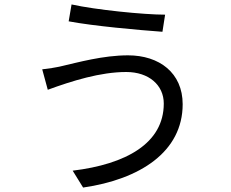

<svg xmlns="http://www.w3.org/2000/svg" viewBox="-20 -801 1040 864"><path d="M289 -705C400 -684 601 -666 711 -658L723 -735C627 -735 410 -757 302 -781ZM717 -335C717 -156 547 -62 307 -33L354 43C610 6 802 -118 802 -332C802 -473 697 -552 556 -552C444 -552 330 -520 260 -504C231 -497 197 -492 170 -489L195 -397C304 -437 432 -477 548 -477C650 -477 717 -418 717 -335Z"/></svg>

Font: Spoqa Han Sans Neo Regular
Style: Regular
Weight: 400
Designer: [Spoqa Han Sans Neo] Dong-huui Kim  Younghwa Kang  Yujin Lee  [Noto Sans] Ryoko NISHIZUKA  (kana & ideographs); Paul D. 
Foundry: Spoqa (http://www.spoqa-han-sans.com)
Version: Version 1.000